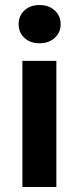

<svg xmlns="http://www.w3.org/2000/svg" viewBox="-20 -743 313 763"><path d="M69 0V-501H204V0ZM137 -571Q100 -571 77 -592.5Q54 -614 54 -647Q54 -680 77 -701.5Q100 -723 137 -723Q174 -723 197.5 -701.5Q221 -680 221 -647Q221 -614 197.5 -592.5Q174 -571 137 -571Z"/></svg>

Font: DM Sans 18pt
Style: Bold
Weight: 700
Designer: Colophon Foundry, Jonny Pinhorn
Foundry: Colophon Foundry
Version: Version 4.004;gftools[0.9.30]